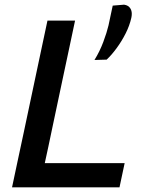

<svg xmlns="http://www.w3.org/2000/svg" viewBox="-20 -801 615 821"><path d="M31.5 0Q44 -58.5 55.5 -113Q67 -167.5 81.5 -234.5L132 -473Q146.5 -542 158.5 -598Q170.5 -653.5 183 -713H301Q288.5 -653 276.5 -597.5Q264.5 -541.5 250 -473L203.5 -253.5Q194.5 -211.5 187 -175Q179 -138.5 171.5 -103.5H513L491 0ZM384 -544.5Q406.5 -581 421.8 -621.8Q437 -662.5 444 -692.5Q448.5 -714 453 -735Q457.5 -756 462 -777L510.5 -781Q529.5 -778.5 538 -764Q543.5 -754.5 543.5 -741.5Q543.5 -733.5 541.5 -724.5Q534 -691 517 -657.5Q500 -624 478.5 -594.8Q457 -565.5 436 -546Z"/></svg>

Font: Heraclito Medium
Style: Italic
Weight: 500
Italic angle: -12°
Designer: Kostas Bartsokas (font) & Cristiano Sobral (main changes)
Foundry: Kostas Bartsokas (font) & Cristiano Sobral (main changes)
Version: Version 1.00;July 8, 2020;FontCreator 13.0.0.2655 64-bit